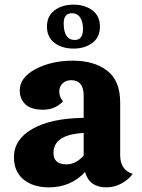

<svg xmlns="http://www.w3.org/2000/svg" viewBox="-20 -795 609 826"><path d="M254 -695Q254 -623 302 -623Q337 -623 337 -670Q337 -675 337 -680Q331 -738 290 -738Q254 -738 254 -695ZM377.5 -610.5Q345 -586 296 -586Q247 -586 214.5 -610.5Q182 -635 182 -680.5Q182 -726 214.5 -750.5Q247 -775 296 -775Q345 -775 377.5 -750.5Q410 -726 410 -680.5Q410 -635 377.5 -610.5ZM210 -137Q210 -88 266 -88Q307 -88 340 -126V-223Q210 -216 210 -137ZM497 -354V-127Q497 -64 551 -47Q533 -22 502.5 -5.5Q472 11 438 11Q364 11 346 -55Q284 11 191 11Q122 11 81 -23Q40 -57 40 -119Q40 -195 119.5 -240.5Q199 -286 340 -288V-383Q340 -450 286 -450Q264 -450 249.5 -436.5Q235 -423 235 -400.5Q235 -378 251 -359Q217 -323 165.5 -323Q114 -323 89.5 -346Q65 -369 65 -406Q65 -462 133.5 -498Q202 -534 293.5 -534Q385 -534 441 -491Q497 -448 497 -354Z"/></svg>

Font: Laila
Style: Bold
Weight: 700
Designer: Hitesh Malaviya
Foundry: Indian Type Foundry
Version: Version 1.302;PS 1.0;hotconv 1.0.78;makeotf.lib2.5.61930; tt